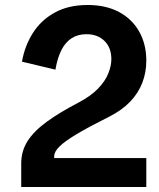

<svg xmlns="http://www.w3.org/2000/svg" viewBox="-20 -749 636 769"><path d="M65 0V-94Q65 -144 90.5 -184Q116 -224 167.5 -261.5Q219 -299 296 -339Q345 -365 373.5 -395Q402 -425 414 -455.5Q426 -486 426 -512Q426 -558 398.5 -585Q371 -612 326 -612Q292 -612 267 -596Q242 -580 226 -548.5Q210 -517 202 -470L68 -502Q79 -565 111.5 -616.5Q144 -668 199 -698.5Q254 -729 331 -729Q404 -729 456.5 -701Q509 -673 537.5 -622.5Q566 -572 566 -506Q566 -459 550 -417.5Q534 -376 501.5 -342Q469 -308 418 -282Q336 -241 287.5 -212Q239 -183 218 -162Q197 -141 197 -123V-116H566V0Z"/></svg>

Font: Noto Sans Nag Mundari
Style: Bold
Weight: 700
Version: Version 1.000